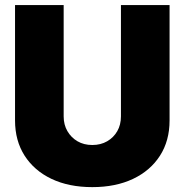

<svg xmlns="http://www.w3.org/2000/svg" viewBox="-20 -748 749 779"><path d="M354.5 11.2Q259.3 11.2 189 -22.2Q118.7 -55.7 79.8 -116.5Q41 -177.2 41 -259.3V-727.5H238.3V-275.9Q238.3 -242.2 253.4 -216.1Q268.6 -189.9 294.4 -174.8Q320.3 -159.7 354.5 -159.7Q388.7 -159.7 414.8 -174.8Q440.9 -189.9 455.8 -215.8Q470.7 -241.7 470.7 -275.9V-727.5H668V-259.3Q668 -177.2 629.2 -116.5Q590.3 -55.7 519.8 -22.2Q449.2 11.2 354.5 11.2Z"/></svg>

Font: Inter 28pt Black
Style: Regular
Weight: 900
Designer: Rasmus Andersson
Foundry: rsms
Version: Version 4.001;git-66647c0bb